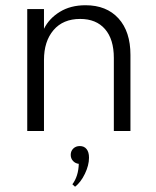

<svg xmlns="http://www.w3.org/2000/svg" viewBox="-20 -500 595 733"><path d="M84 -465.3H147.9V-390.1Q167.5 -429.7 208.5 -454.8Q249.5 -480 306.6 -480Q386.7 -480 432.4 -429.7Q478 -379.4 478 -290.5V0H414.6V-278.8Q414.6 -350.1 380.9 -388.9Q347.2 -427.7 286.1 -427.7Q220.7 -427.7 184.3 -385Q147.9 -342.3 147.9 -271V0H84ZM280.8 125.5Q267.6 124 258.8 114.5Q250 105 250 91.3Q250 76.7 259.8 67.1Q269.5 57.6 284.7 57.6Q301.3 57.6 310.5 69.1Q319.8 80.6 319.8 102.1Q319.8 130.9 304.2 163.3Q288.6 195.8 266.6 212.9L256.3 203.6Q279.3 173.3 280.8 125.5Z"/></svg>

Font: Spartan MB
Style: Regular
Weight: 400
Designer: Matt Bailey, Mirko Velimirovic
Foundry: Matt Bailey
Version: Version 1.005